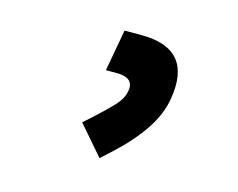

<svg xmlns="http://www.w3.org/2000/svg" viewBox="-65 -799 716 577"><g transform="rotate(15 293.0 -510.0)"><path d="M284.2 -314.9 206.1 -405.3 241.2 -437Q270.5 -463.4 291.3 -486.1Q312 -508.8 315.9 -532.7Q318.8 -549.3 312 -559.6Q301.3 -575.2 267.6 -575.2H234.4L257.8 -704.6H310.5Q472.7 -704.6 445.3 -542.5Q437 -492.2 403.8 -443.1Q370.6 -394 316.9 -344.7Z"/></g></svg>

Font: Cascadia Code PL
Style: Bold Italic
Weight: 700
Italic angle: -10°
Monospace: yes
Designer: Aaron Bell
Foundry: Saja Typeworks
Version: Version 2404.023; ttfautohint (v1.8.4)